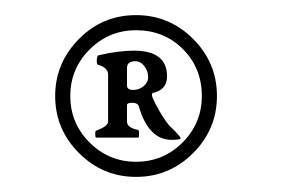

<svg xmlns="http://www.w3.org/2000/svg" viewBox="-20 -670 377 254"><path d="M267 -543Q267 -499 235.5 -467.5Q204 -436 160 -436Q116 -436 84.5 -467.5Q53 -499 53 -543Q53 -587 85 -619Q116 -650 160 -650Q204 -650 235.5 -618.5Q267 -587 267 -543ZM73 -543Q73 -507 98.5 -481.5Q124 -456 160 -456Q196 -456 221.5 -481.5Q247 -507 247 -543Q247 -580 222 -605Q197 -630 160 -630Q124 -630 98.5 -604.5Q73 -579 73 -543ZM219 -487Q219 -485 207 -485Q177 -485 164 -528Q163 -534 155 -534Q148 -534 148 -531V-509Q148 -501 163 -498Q164 -497 164 -493Q164 -488 163 -488H107Q106 -488 106 -493Q106 -497 107 -497Q123 -503 123 -509V-571Q123 -580 111 -584Q108 -584 108 -589Q108 -597 111 -597Q137 -603 157 -603Q201 -603 201 -569Q201 -551 182 -547Q181 -547 181 -544Q181 -542 185.5 -533Q190 -524 196.5 -514Q203 -504 208 -500Q219 -489 219 -487ZM148 -557Q148 -551 156 -551Q164 -551 170 -556Q176 -561 176 -568Q176 -576 171 -582.5Q166 -589 159 -589Q148 -589 148 -580Z"/></svg>

Font: Benne
Style: Regular
Weight: 400
Designer: John-Daniel Harrington
Version: Version 1.001